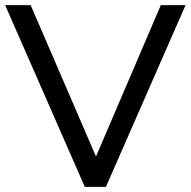

<svg xmlns="http://www.w3.org/2000/svg" viewBox="-23 -725 740 745"><path d="M306 0 -3 -705H96L367 -77H332L601 -705H697L388 0Z"/></svg>

Font: Nunito Sans 12pt ExtraLight 12pt Medium
Style: Regular
Weight: 500
Version: Version 3.101;gftools[0.9.27]